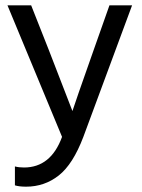

<svg xmlns="http://www.w3.org/2000/svg" viewBox="-20 -527 533 721"><path d="M293 -13Q254 90 200.5 132Q147 174 78 174Q52 174 36 169V98Q51 102 70 102Q171 102 213 -13L8 -507H97L163 -340L252 -110Q260 -136 332 -340L391 -507H476Z"/></svg>

Font: Hind Guntur
Style: Regular
Weight: 400
Designer: Manushi Parikh, Hitesh Malaviya
Foundry: Indian Type Foundry
Version: Version 1.002;PS 1.0;hotconv 1.0.86;makeotf.lib2.5.63406; tt